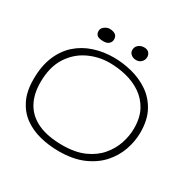

<svg xmlns="http://www.w3.org/2000/svg" viewBox="-143 -750 913 915"><g transform="rotate(30 313.0 -293.0)"><path d="M291.5 23.5Q237 23.5 187.5 11Q138 -1.5 99.5 -29.2Q61 -57 38.8 -102.5Q16.5 -148 16.5 -214Q16.5 -286.5 38.5 -339.5Q60.5 -392.5 99.2 -427Q138 -461.5 189 -478.2Q240 -495 297.5 -495Q346 -495 396.5 -482.5Q447 -470 489.8 -441.5Q532.5 -413 558.8 -365.5Q585 -318 585 -248.5Q585 -200 568.2 -151.8Q551.5 -103.5 516 -64Q480.5 -24.5 425 -0.5Q369.5 23.5 291.5 23.5ZM292.5 -10Q363 -10 412 -32Q461 -54 491.2 -89.8Q521.5 -125.5 535.2 -167.5Q549 -209.5 549 -250Q549 -309 526.8 -349.8Q504.5 -390.5 467.5 -415.5Q430.5 -440.5 385 -451.8Q339.5 -463 292.5 -463Q231.5 -463 176.5 -436.5Q121.5 -410 87 -355.8Q52.5 -301.5 52.5 -217.5Q52.5 -151 79.2 -104.5Q106 -58 159.2 -34Q212.5 -10 292.5 -10ZM215 -536.5Q189 -536.5 179.5 -544.8Q170 -553 170 -568.5Q170 -583 183.8 -593.2Q197.5 -603.5 212 -603.5Q223.5 -603.5 233.2 -600.2Q243 -597 248.8 -589.5Q254.5 -582 254.5 -569Q254.5 -555.5 244.2 -546Q234 -536.5 215 -536.5ZM394 -537Q377 -537 365.8 -546.5Q354.5 -556 354.5 -570Q354.5 -587.5 367.2 -598.2Q380 -609 398.5 -609Q416 -609 424.8 -599Q433.5 -589 433.5 -576Q433.5 -560 422.5 -548.5Q411.5 -537 394 -537Z"/></g></svg>

Font: Gluten Thin
Style: Regular
Weight: 100
Designer: Tyler Finck
Foundry: Etcetera Type Company
Version: Version 1.300